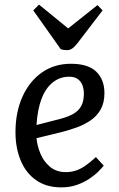

<svg xmlns="http://www.w3.org/2000/svg" viewBox="-20 -797 517 831"><path d="M287 -521Q362 -521 397 -486.5Q432 -452 432 -394Q432 -352 415.5 -323Q399 -294 371.5 -275.5Q344 -257 312 -245.5Q280 -234 249 -226L138 -199Q141 -166 155 -132Q169 -98 196.5 -75Q224 -52 265 -52Q287 -52 307.5 -58.5Q328 -65 349 -79.5Q370 -94 395 -117L429 -80Q420 -69 404.5 -53.5Q389 -38 365.5 -22.5Q342 -7 312 3.5Q282 14 245 14Q181 14 136.5 -17Q92 -48 69.5 -102.5Q47 -157 47 -225Q47 -311 77 -378Q107 -445 161 -483Q215 -521 287 -521ZM343 -391Q343 -411 337 -427.5Q331 -444 317 -454.5Q303 -465 280 -465Q239 -465 208 -440Q177 -415 159.5 -368.5Q142 -322 138 -256L239 -282Q274 -291 297 -304Q320 -317 331.5 -338Q343 -359 343 -391ZM124 -752 149 -777 275 -674 402 -775 424 -752 316 -611Q303 -594 292.5 -587Q282 -580 271 -580Q262 -580 256 -581Q250 -582 243 -584Z"/></svg>

Font: Literata
Style: Italic
Weight: 400
Italic angle: -2°
Designer: Latin by Veronika Burian and Jose Scaglione. Greek by Irene Vlachou. Cyrillic by Vera Evstafieva
Foundry: TypeTogether
Version: Version 3.103;gftools[0.9.29]